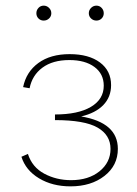

<svg xmlns="http://www.w3.org/2000/svg" viewBox="-20 -657 487 681"><path d="M109 -610Q109 -621 116.5 -629Q124 -637 135 -637Q146 -637 154 -629Q162 -621 162 -610Q162 -599 154 -591.5Q146 -584 135 -584Q124 -584 116.5 -591.5Q109 -599 109 -610ZM295 -610Q295 -621 303 -629Q311 -637 322 -637Q333 -637 340.5 -629Q348 -621 348 -610Q348 -599 340.5 -591.5Q333 -584 322 -584Q311 -584 303 -591.5Q295 -599 295 -610ZM398 -129Q398 -70 350.5 -33Q303 4 230 4Q166 4 118.5 -24.5Q71 -53 56 -101L79 -111Q94 -64 137 -41Q180 -18 232 -18Q294 -18 333 -49.5Q372 -81 372 -129Q372 -178 326 -204.5Q280 -231 175 -231V-251Q257 -251 302.5 -278Q348 -305 348 -353Q348 -395 315 -419.5Q282 -444 226 -444Q167 -444 130.5 -417Q94 -390 85 -344L62 -348Q73 -402 116 -433.5Q159 -465 227 -465Q295 -465 334.5 -435.5Q374 -406 374 -355Q374 -313 346.5 -284.5Q319 -256 268 -244Q398 -222 398 -129Z"/></svg>

Font: Ysabeau SC Extralight
Style: Regular
Weight: 200
Designer: Christian Thalmann (Catharsis Fonts)
Version: Version 0.003